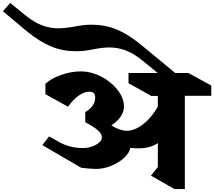

<svg xmlns="http://www.w3.org/2000/svg" viewBox="-226 -1286 1467 1315"><path d="M1040 -630V9H969L808 -83L855 -142V-306Q824 -286 792 -278Q760 -270 718 -270Q690 -270 667 -274Q660 -238 623.5 -204.5Q587 -171 535 -150Q483 -129 431 -129Q411 -129 382 -131.5Q353 -134 330 -137L64 -292L110 -352L172 -317Q249 -272 343 -272Q374 -272 404 -282.5Q434 -293 453 -309.5Q472 -326 472 -344Q471 -369 445.5 -392.5Q420 -416 358 -449V-519Q390 -536 408 -561.5Q426 -587 426 -617Q426 -638 416.5 -648Q407 -658 386 -658Q351 -658 312 -630.5Q273 -603 240 -555L85 -641V-712Q124 -749 193 -773Q262 -797 326 -797Q398 -797 467 -761.5Q536 -726 579.5 -670Q623 -614 623 -556Q623 -521 600 -487Q577 -453 537 -428L561 -413Q610 -390 639 -390Q696 -390 753.5 -434.5Q811 -479 855 -556V-629H810L654 -716V-786H854L754 -868Q689 -921 634.5 -941Q580 -961 523 -961Q476 -961 413 -948Q408 -947 373 -941Q338 -935 297 -935Q205 -935 126 -967Q47 -999 -41 -1071L-206 -1209L-156 -1266L-57 -1185Q7 -1133 62 -1112.5Q117 -1092 174 -1092Q216 -1092 284 -1104Q349 -1117 400 -1117Q492 -1117 571 -1085Q650 -1053 738 -981L974 -786H1065L1221 -700V-630Z"/></svg>

Font: Inknut Antiqua ExtraBold
Style: Regular
Weight: 800
Designer: Claus Eggers Sørensen
Foundry: Claus Eggers Sørensen
Version: Version 1.003; ttfautohint (v1.8.2) -l 8 -r 50 -G 200 -x 14 